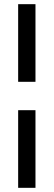

<svg xmlns="http://www.w3.org/2000/svg" viewBox="-20 -795 257 920"><path d="M67 -775V-403H150V-775ZM67 105H150V-267H67Z"/></svg>

Font: LT Wave Alt Medium
Style: Regular
Weight: 500
Designer: Daniel Lyons
Version: Version 2.5 (Glyphs App)